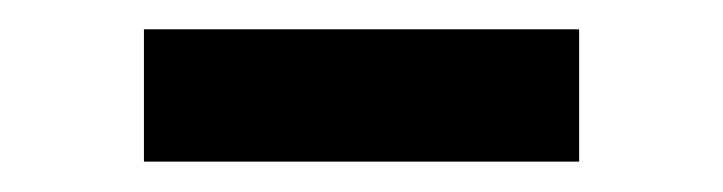

<svg xmlns="http://www.w3.org/2000/svg" viewBox="-20 -340 486 129"><path d="M76.7 -231.4V-320.3H369.1V-231.4Z"/></svg>

Font: Comme SemiBold
Style: Regular
Weight: 600
Version: Version 1.000;gftools[0.9.27]